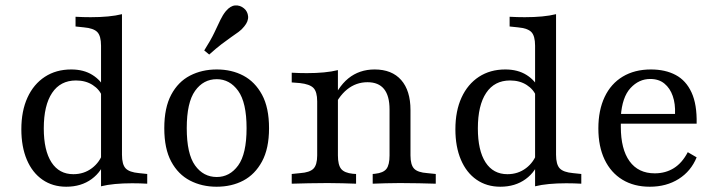

<svg xmlns="http://www.w3.org/2000/svg" viewBox="-20 -686 2684 717"><path d="M227.4 11.3Q176.6 11.3 138.7 -14.9Q100.8 -41.1 80.2 -89.5Q59.7 -137.9 59.7 -203.2Q59.7 -271.8 82.7 -321.8Q105.6 -371.8 147.6 -399.2Q189.5 -426.6 246 -426.6Q292.7 -426.6 325.4 -406Q358.1 -385.5 374.2 -350.8L362.1 -325Q352.4 -351.6 326.2 -368.5Q300 -385.5 263.7 -385.5Q205.6 -385.5 174.6 -339.1Q143.5 -292.7 143.5 -206.5Q143.5 -124.2 172.2 -79.8Q200.8 -35.5 254 -35.5Q293.5 -35.5 323.4 -58.1Q353.2 -80.6 365.3 -117.7L374.2 -92.7Q361.3 -46 322.2 -17.3Q283.1 11.3 227.4 11.3ZM357.3 0V-206.5H435.5V-108.1Q435.5 -71.8 449.2 -57.3Q462.9 -42.7 499.2 -39.5L529.8 -36.3V0Q516.1 -0.8 502.4 -1.2Q488.7 -1.6 473.4 -1.6Q438.7 -1.6 409.3 1.2Q379.8 4 357.3 9.7ZM357.3 -206.5V-515.3Q357.3 -551.6 343.5 -566.1Q329.8 -580.6 292.7 -583.9L262.1 -587.1V-623.4Q277.4 -622.6 290.7 -622.2Q304 -621.8 318.5 -621.8Q354 -621.8 383.5 -624.6Q412.9 -627.4 435.5 -633.1V-623.4V-206.5Z M788.7 11.3Q733.9 11.3 689.5 -11.7Q645.2 -34.7 619.4 -82.7Q593.5 -130.6 593.5 -207.3Q593.5 -283.9 619.4 -332.3Q645.2 -380.6 689.5 -403.6Q733.9 -426.6 789.5 -426.6Q845.2 -426.6 888.7 -403.6Q932.3 -380.6 958.5 -332.3Q984.7 -283.9 984.7 -207.3Q984.7 -131.5 958.5 -83.1Q932.3 -34.7 888.7 -11.7Q845.2 11.3 788.7 11.3ZM789.5 -25Q837.9 -25 869.4 -68.1Q900.8 -111.3 900.8 -207.3Q900.8 -303.2 869.4 -346.8Q837.9 -390.3 789.5 -390.3Q739.5 -390.3 708.5 -346.8Q677.4 -303.2 677.4 -207.3Q677.4 -111.3 708.5 -68.1Q739.5 -25 789.5 -25ZM761.3 -482.3 742.7 -497.6Q767.7 -537.1 780.6 -564.5Q793.5 -591.9 802.8 -611.3Q812.1 -630.6 823.4 -644.4Q840.3 -664.5 858.5 -665.7Q876.6 -666.9 891.1 -654.8Q904.8 -643.5 906.5 -625Q908.1 -606.5 891.9 -587.1Q883.1 -575.8 871 -566.9Q858.9 -558.1 843.1 -547.2Q827.4 -536.3 807.3 -521Q787.1 -505.6 761.3 -482.3Z M1203.2 -2.4Q1162.9 -2.4 1131.9 -1.6Q1100.8 -0.8 1069.4 0V-36.3L1100.8 -39.5Q1136.3 -41.9 1150.4 -56Q1164.5 -70.2 1164.5 -105.6V-206.5H1241.9V-105.6Q1241.9 -70.2 1254 -55.2Q1266.1 -40.3 1297.6 -37.1L1309.7 -36.3V0Q1283.9 -0.8 1259.3 -1.6Q1234.7 -2.4 1203.2 -2.4ZM1164.5 -206.5V-307.3Q1164.5 -343.5 1150.4 -357.7Q1136.3 -371.8 1100 -375.8L1069.4 -378.2V-414.5Q1083.9 -413.7 1097.2 -413.3Q1110.5 -412.9 1125.8 -412.9Q1160.5 -412.9 1189.9 -415.7Q1219.4 -418.5 1241.9 -424.2V-414.5V-206.5ZM1434.7 -206.5V-277.4Q1434.7 -328.2 1414.1 -353.6Q1393.5 -379 1352.4 -379Q1309.7 -379 1276.2 -352Q1242.7 -325 1219.4 -270.2L1213.7 -290.3Q1239.5 -359.7 1280.6 -393.1Q1321.8 -426.6 1379 -426.6Q1443.5 -426.6 1478.2 -387.1Q1512.9 -347.6 1512.9 -275V-206.5ZM1473.4 -2.4Q1443.5 -2.4 1419.8 -1.6Q1396 -0.8 1371.8 0V-36.3L1380.6 -37.1Q1411.3 -40.3 1423 -55.2Q1434.7 -70.2 1434.7 -105.6V-206.5H1512.9V-105.6Q1512.9 -70.2 1526.6 -56Q1540.3 -41.9 1575.8 -39.5L1607.3 -36.3V0Q1575.8 -0.8 1545.2 -1.6Q1514.5 -2.4 1473.4 -2.4Z M1848.4 11.3Q1797.6 11.3 1759.7 -14.9Q1721.8 -41.1 1701.2 -89.5Q1680.6 -137.9 1680.6 -203.2Q1680.6 -271.8 1703.6 -321.8Q1726.6 -371.8 1768.5 -399.2Q1810.5 -426.6 1866.9 -426.6Q1913.7 -426.6 1946.4 -406Q1979 -385.5 1995.2 -350.8L1983.1 -325Q1973.4 -351.6 1947.2 -368.5Q1921 -385.5 1884.7 -385.5Q1826.6 -385.5 1795.6 -339.1Q1764.5 -292.7 1764.5 -206.5Q1764.5 -124.2 1793.1 -79.8Q1821.8 -35.5 1875 -35.5Q1914.5 -35.5 1944.4 -58.1Q1974.2 -80.6 1986.3 -117.7L1995.2 -92.7Q1982.3 -46 1943.1 -17.3Q1904 11.3 1848.4 11.3ZM1978.2 0V-206.5H2056.5V-108.1Q2056.5 -71.8 2070.2 -57.3Q2083.9 -42.7 2120.2 -39.5L2150.8 -36.3V0Q2137.1 -0.8 2123.4 -1.2Q2109.7 -1.6 2094.4 -1.6Q2059.7 -1.6 2030.2 1.2Q2000.8 4 1978.2 9.7ZM1978.2 -206.5V-515.3Q1978.2 -551.6 1964.5 -566.1Q1950.8 -580.6 1913.7 -583.9L1883.1 -587.1V-623.4Q1898.4 -622.6 1911.7 -622.2Q1925 -621.8 1939.5 -621.8Q1975 -621.8 2004.4 -624.6Q2033.9 -627.4 2056.5 -633.1V-623.4V-206.5Z M2406.5 11.3Q2347.6 11.3 2304.4 -14.9Q2261.3 -41.1 2237.9 -89.9Q2214.5 -138.7 2214.5 -206.5Q2214.5 -274.2 2237.9 -323.8Q2261.3 -373.4 2305.6 -400Q2350 -426.6 2410.5 -426.6Q2464.5 -426.6 2503.2 -406Q2541.9 -385.5 2562.5 -340.7Q2583.1 -296 2581.5 -224.2H2266.1L2265.3 -260.5H2500.8Q2502.4 -298.4 2492.3 -327.4Q2482.3 -356.5 2461.3 -373.8Q2440.3 -391.1 2408.1 -391.1Q2366.1 -391.1 2334.7 -357.3Q2303.2 -323.4 2298.4 -251.6L2299.2 -249.2Q2298.4 -241.1 2298.4 -231.9Q2298.4 -222.6 2298.4 -212.1Q2298.4 -129 2331 -83.9Q2363.7 -38.7 2425 -38.7Q2465.3 -38.7 2496.4 -58.1Q2527.4 -77.4 2548.4 -117.7L2581.5 -98.4Q2560.5 -46.8 2514.5 -17.7Q2468.5 11.3 2406.5 11.3Z"/></svg>

Font: Playfair 9pt
Style: Regular
Weight: 400
Designer: Claus Eggers Sørensen
Foundry: Claus Eggers Sørensen
Version: Version 2.203